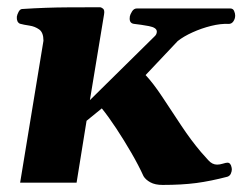

<svg xmlns="http://www.w3.org/2000/svg" viewBox="-20 -509 696 535"><path d="M36.1 0 101.1 -395.5Q101.1 -418.5 89.1 -427Q77.1 -435.5 61.8 -437.7Q46.4 -439.9 35.6 -442.9Q25.9 -447.3 26.9 -462.4Q27.8 -468.3 31.7 -475.8Q35.6 -483.4 41.5 -483.9Q109.9 -488.3 169.4 -488.5Q229 -488.8 258.3 -488.8Q262.2 -488.8 267.1 -484.9Q272 -481 270 -469.2L230.5 -230L409.2 -406.2Q417 -412.6 417 -420.9Q417 -432.1 394.8 -436.3Q372.6 -440.4 354 -442.4Q341.3 -443.8 341.3 -457Q341.3 -461.4 341.8 -463.4Q342.8 -468.8 347.9 -477.1Q353 -485.4 361.3 -485.4H621.6Q629.4 -485.4 632.3 -478.5Q635.3 -471.7 635.3 -465.8Q635.3 -456.5 630.1 -449.2Q625 -441.9 616.2 -442.4Q594.7 -443.4 568.1 -436.8Q541.5 -430.2 516.6 -418.9Q491.7 -407.7 475.1 -394.5L385.7 -299.8Q407.2 -276.9 432.4 -238.8Q457.5 -200.7 484.9 -159.4Q512.2 -118.2 540 -85.4Q549.8 -74.7 560.5 -62.5Q571.3 -50.3 585 -50.3Q592.3 -50.3 601.1 -53Q609.9 -55.7 613.8 -55.7Q623 -55.7 625.5 -41.5Q626 -40 626 -37.1Q626 -31.7 623.3 -25.4Q620.6 -19 613.8 -16.6Q567.4 -4.4 526.9 1Q486.3 6.3 433.1 6.3Q412.1 6.3 398.9 -1Q385.7 -8.3 379.9 -18.1Q366.2 -48.3 345.9 -83.3Q325.7 -118.2 304 -151.1Q282.2 -184.1 263.7 -207L221.2 -172.4L193.4 0Z"/></svg>

Font: Gelasio
Style: Bold Italic
Weight: 700
Italic angle: -8.5°
Designer: Eben Sorkin
Foundry: Eben Sorkin
Version: Version 1.008